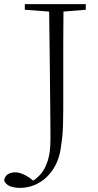

<svg xmlns="http://www.w3.org/2000/svg" viewBox="-62 -743 473 929"><path d="M353 -723.1V-695.8L245.1 -687Q244.1 -613.3 244.1 -538.8Q244.1 -464.4 244.1 -388.2V-217.8Q244.1 -168.9 242.9 -137Q241.7 -105 239.5 -82.8Q237.3 -60.5 233.9 -41Q227.1 24.4 198.2 70.8Q169.4 117.2 126.5 141.6Q83.5 166 34.2 166Q6.3 166 -14.2 157.7Q-34.7 149.4 -42 129.9Q-39.1 109.9 -24.2 100.3Q-9.3 90.8 11.2 90.8Q42 90.8 81.1 117.2L98.1 130.9Q119.1 118.7 138.4 95Q157.7 71.3 169.9 32Q182.1 -7.3 182.1 -66.9Q182.1 -80.6 182.1 -101.1Q182.1 -121.6 181.6 -159.7Q181.2 -197.8 180.7 -263.2Q180.2 -328.6 179 -431.9Q177.7 -535.2 175.8 -687L58.1 -695.8V-723.1Z"/></svg>

Font: Source Han Serif CN ExtraLight
Style: Regular
Weight: 250
Designer: Ryoko NISHIZUKA  (kana & ideographs); Frank Grießhammer (Latin, Greek & Cyrillic); Wenlong ZHANG  (bopomofo); Sandoll Co
Foundry: Adobe Systems Incorporated
Version: Version 1.001;PS 1.001;hotconv 16.6.54;makeotf.lib2.5.65590